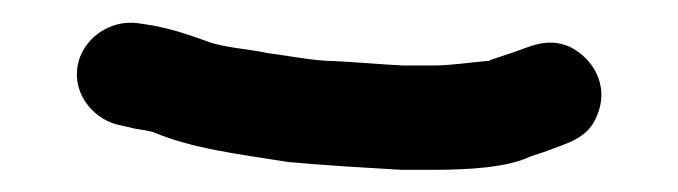

<svg xmlns="http://www.w3.org/2000/svg" viewBox="-20 -64 611 173"><path d="M371 -5H343C323 -6 301 -8 281 -9C263 -9 239 -14 222 -16C204 -20 181 -21 166 -27C149 -33 138 -37 118 -41L105 -43C78 -47 54 -28 50 -5C45 22 66 45 89 49L102 52C109 53 114 54 118 55C153 70 196 75 240 82C273 85 307 87 341 89H371C402 89 437 87 458 77L470 73C491 65 510 61 518 40C530 11 512 -13 493 -22C472 -31 456 -21 440 -16L422 -10C421 -9 420 -9 418 -9C406 -8 386 -5 371 -5Z"/></svg>

Font: Electronic
Style: ExBlk
Weight: 900
Version: Version 1.011